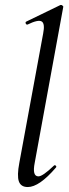

<svg xmlns="http://www.w3.org/2000/svg" viewBox="-20 -745 280 774"><path d="M92 9Q64 9 56 -14Q48 -37 58 -89L154 -610Q162 -650 148 -658.5Q134 -667 91 -646Q88 -645 85.5 -647.5Q83 -650 83 -653.5Q83 -657 86 -658L224 -725Q228 -726 232 -722.5Q236 -719 235 -717L120 -89Q109 -34 135 -34Q152 -34 197 -77Q201 -81 205 -77Q209 -73 205 -69Q138 9 92 9Z"/></svg>

Font: Cormorant Infant Book
Style: Italic
Weight: 500
Italic angle: -10°
Designer: Christian Thalmann (Catharsis Fonts)
Version: Version 1.000;PS 002.000;hotconv 1.0.88;makeotf.lib2.5.64775